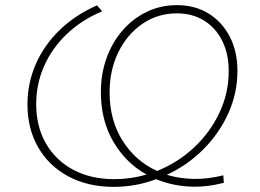

<svg xmlns="http://www.w3.org/2000/svg" viewBox="-20 -724 1012 748"><path d="M423 4Q323 4 247 -36.5Q171 -77 129 -149.5Q87 -222 87 -317Q87 -401 120 -475.5Q153 -550 214 -608.5Q275 -667 358 -703L378 -680Q299 -647 241 -592Q183 -537 152 -467Q121 -397 121 -318Q121 -231 159 -165Q197 -99 265.5 -62.5Q334 -26 426 -26Q489 -26 551 -44Q470 -89 421.5 -172Q373 -255 373 -365Q373 -436 395 -497.5Q417 -559 457.5 -605.5Q498 -652 552 -678Q606 -704 669 -704Q740 -704 793 -671Q846 -638 875.5 -580.5Q905 -523 905 -448Q905 -361 869.5 -282.5Q834 -204 772 -142Q710 -80 630 -43Q679 -28 734.5 -27Q790 -26 850 -41L852 -12Q780 7 713 2.5Q646 -2 588 -26Q549 -11 507.5 -3.5Q466 4 423 4ZM592 -58Q672 -90 735 -148.5Q798 -207 834.5 -284Q871 -361 871 -447Q871 -514 846 -564.5Q821 -615 775.5 -643.5Q730 -672 669 -672Q594 -672 534.5 -631Q475 -590 441 -520.5Q407 -451 407 -364Q407 -256 457.5 -176Q508 -96 592 -58Z"/></svg>

Font: Montserrat ExtraLight
Style: Italic
Weight: 200
Italic angle: -11.3°
Designer: Julieta Ulanovsky
Foundry: Julieta Ulanovsky
Version: Version 9.000; ttfautohint (v1.8.4.7-5d5b)